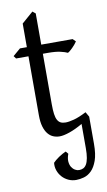

<svg xmlns="http://www.w3.org/2000/svg" viewBox="-96 -671 536 962"><g transform="rotate(-10 172.0 -190.5)"><path d="M116.7 140.1Q121.1 135.3 129.2 128.4Q137.2 121.6 146.7 115.2Q156.2 108.9 166 103.3Q175.8 97.7 183.6 94.7Q185.5 97.2 189 100.6Q192.4 104 194.8 107.9Q186.5 129.9 188 146.7Q189.5 163.6 196.5 174.8Q203.6 186 213.9 191.9Q224.1 197.8 233.9 197.8Q246.1 197.8 255.6 193.1Q265.1 188.5 272 176.8Q278.8 165 282.5 145.3Q286.1 125.5 286.1 95.7V-27.8Q250 -6.8 219 3.9Q188 14.6 168 14.6Q150.9 14.6 135.5 8.3Q120.1 2 108.4 -12.5Q96.7 -26.9 89.8 -50.3Q83 -73.7 83 -107.9V-407.7H20L9.8 -421.4L47.9 -454.1H83V-574.2L141.1 -625L156.2 -612.8V-454.1H315.9L330.1 -439.9Q325.7 -433.1 319.1 -425.3Q312.5 -417.5 305.7 -410.6Q298.8 -403.8 292.2 -398.2Q285.6 -392.6 280.8 -390.6Q269 -396.5 245.1 -402.1Q221.2 -407.7 181.6 -407.7H156.2V-149.9Q156.2 -120.6 158.9 -101.1Q161.6 -81.5 168 -70.1Q174.3 -58.6 184.3 -53.7Q194.3 -48.8 209 -48.8Q226.1 -48.8 252 -55.7Q277.8 -62.5 315.9 -82L330.1 -57.1V81.5Q330.1 133.8 318.6 165.8Q307.1 197.8 289.6 215.1Q272 232.4 251 238.3Q230 244.1 211.4 244.1Q190.4 244.1 172.1 235.6Q153.8 227.1 140.9 212.9Q127.9 198.7 121.1 179.7Q114.3 160.6 116.7 140.1Z"/></g></svg>

Font: Noto Serif Devanagari
Style: Bold
Weight: 700
Designer: Monotype Design Team
Foundry: Monotype Imaging Inc.
Version: Version 1.01